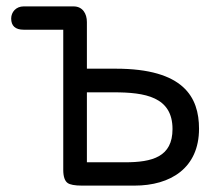

<svg xmlns="http://www.w3.org/2000/svg" viewBox="-20 -581 694 601"><path d="M252 -292H336C434 -292 520 -278 520 -177C520 -90 457 -73 371 -73H252ZM252 -512C252 -538 239 -561 210 -561H54C30 -561 15 -543 15 -523C15 -500 28 -488 54 -488H178V-49C178 -28 183 -14 192 -8C199 -3 214 0 236 0H401C514 0 603 -55 603 -178C603 -277 555 -366 342 -366H252Z"/></svg>

Font: Numismatica Pro
Style: Regular
Weight: 400
Designer: Chris Hopkins
Foundry: Edward C. D. Hopkins
Version: Version 2.19D